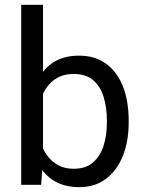

<svg xmlns="http://www.w3.org/2000/svg" viewBox="-20 -770 602 800"><path d="M68.4 -750H159.2V-102.5L151.4 0H68.4ZM516.1 -268.6V-258.3Q516.1 -181.2 491.9 -120.6Q467.8 -60.1 421.9 -25.1Q376 9.8 310.5 9.8Q243.7 9.8 198.7 -20.8Q153.8 -51.3 128.9 -107.7Q104 -164.1 96.2 -241.2V-286.1Q104 -364.3 128.9 -420.7Q153.8 -477.1 198.5 -507.6Q243.2 -538.1 309.6 -538.1Q376 -538.1 422.1 -504.4Q468.3 -470.7 492.2 -409.9Q516.1 -349.1 516.1 -268.6ZM425.3 -258.3V-268.6Q425.3 -321.3 412.1 -365.2Q398.9 -409.2 368.7 -435.5Q338.4 -461.9 287.1 -461.9Q252.9 -461.9 227.8 -450.2Q202.6 -438.5 185.1 -418.7Q167.5 -398.9 156.5 -373.8Q145.5 -348.6 140.1 -321.8V-204.1Q147.9 -169.9 165.8 -138.4Q183.6 -106.9 213.6 -86.9Q243.7 -66.9 288.1 -66.9Q336.9 -66.9 367.2 -92.8Q397.5 -118.7 411.4 -162.4Q425.3 -206.1 425.3 -258.3Z"/></svg>

Font: Vazirmatn
Style: Regular
Weight: 400
Designer: Saber Rastikerdar
Foundry: Saber Rastikerdar
Version: Version 33.003;September 2, 2022;FontCreator 14.0.0.2862 64-